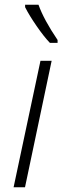

<svg xmlns="http://www.w3.org/2000/svg" viewBox="-20 -786 272 806"><path d="M85 0H37.1L149.9 -530.8H196.8ZM221.7 -606H189.5Q165 -631.3 133.8 -676.5Q102.5 -721.7 85.4 -755.9V-766.1H141.6Q164.1 -703.1 221.7 -618.2Z"/></svg>

Font: CAA NEO Sans Light
Style: Italic
Weight: 300
Italic angle: -12°
Version: Version 1.10